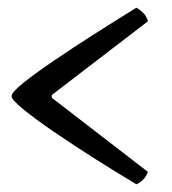

<svg xmlns="http://www.w3.org/2000/svg" viewBox="-20 -526 446 497"><path d="M333 -49Q281 -80 225 -115.5Q169 -151 120 -184.5Q71 -218 40.5 -243Q10 -268 10 -277Q10 -287 40.5 -311.5Q71 -336 119.5 -369Q168 -402 224.5 -438Q281 -474 333 -506Q341 -502 350 -493.5Q359 -485 363 -471L114 -280V-273L363 -81Q358 -68 349.5 -60Q341 -52 333 -49Z"/></svg>

Font: Texturina
Style: Regular
Weight: 400
Designer: Guillermo Torres Carreño
Foundry: Omnibus-Type
Version: Version 1.002; ttfautohint (v1.8.3)